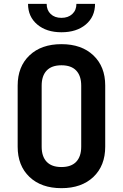

<svg xmlns="http://www.w3.org/2000/svg" viewBox="-20 -970 640 1000"><path d="M300 10Q195 10 133.5 -48.5Q72 -107 72 -206V-524Q72 -623 133.5 -681.5Q195 -740 300 -740Q405 -740 466.5 -681.5Q528 -623 528 -525V-206Q528 -107 466.5 -48.5Q405 10 300 10ZM300 -100Q351 -100 377 -127.5Q403 -155 403 -206V-524Q403 -575 377 -602.5Q351 -630 300 -630Q249 -630 223 -602.5Q197 -575 197 -524V-206Q197 -155 223 -127.5Q249 -100 300 -100ZM300 -802Q222 -802 174 -842.5Q126 -883 126 -950H223Q223 -917 244 -897Q265 -877 300 -877Q335 -877 356.5 -897Q378 -917 378 -950H475Q475 -883 427 -842.5Q379 -802 300 -802Z"/></svg>

Font: Tiny
Style: Bold
Weight: 700
Monospace: yes
Designer: Philipp Nurullin, Konstantin Bulenkov
Foundry: JetBrains
Version: Version 2.251; ttfautohint (v1.8.4.7-5d5b)